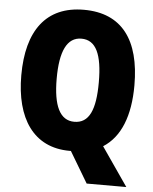

<svg xmlns="http://www.w3.org/2000/svg" viewBox="-59 -774 793 994"><g transform="rotate(5 337.0 -277.5)"><path d="M631 -358C631 -593 535 -725 337 -725C141 -725 43 -592 43 -359C43 -136 138 9 326 9H333L429 170H635L497 -30C587 -87 631 -200 631 -358ZM227 -358C227 -500 262 -575 337 -575C413 -575 446 -502 446 -358C446 -214 414 -143 337 -143C262 -143 227 -217 227 -358Z"/></g></svg>

Font: Noto Sans Devanagari Condensed Black
Style: Regular
Weight: 900
Width: 3
Designer: Jelle Bosma - Monotype Design Team
Foundry: Monotype Imaging Inc.
Version: Version 2.004